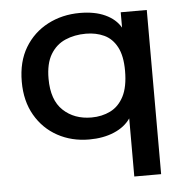

<svg xmlns="http://www.w3.org/2000/svg" viewBox="-48 -521 697 734"><g transform="rotate(-5 300.0 -153.5)"><path d="M438 167V-56Q416 -24 374.5 -6.5Q333 11 279 11Q212 11 158 -18.5Q104 -48 72.5 -102.5Q41 -157 41 -231Q41 -308 73.5 -362Q106 -416 161.5 -445Q217 -474 285 -474Q342 -474 382 -455.5Q422 -437 441 -404V-463H541V167ZM295 -72Q335 -72 367.5 -88Q400 -104 419 -140.5Q438 -177 438 -239Q438 -296 420 -330Q402 -364 371 -378.5Q340 -393 301 -393Q257 -393 221.5 -377.5Q186 -362 165 -327Q144 -292 144 -234Q144 -152 186.5 -112Q229 -72 295 -72Z"/></g></svg>

Font: Inconsolata Expanded SemiBold
Style: Regular
Weight: 600
Width: 7
Monospace: yes
Designer: Raph Levien, Cyreal, Brenton Simpson
Foundry: Raph Levien, Cyreal, Google
Version: Version 3.001; ttfautohint (v1.8.2.53-6de2)